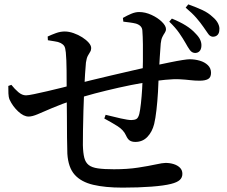

<svg xmlns="http://www.w3.org/2000/svg" viewBox="-20 -829 1040 878"><path d="M870 -587Q857 -588 848 -600.5Q839 -613 828 -633Q816 -654 799.5 -678Q783 -702 754 -730L766 -744Q803 -729 829.5 -712.5Q856 -696 874 -676Q890 -660 896 -646Q902 -632 901 -618Q900 -602 891.5 -594Q883 -586 870 -587ZM540 29Q461 29 406 16Q351 3 321.5 -30Q292 -63 288 -126Q287 -157 286.5 -201Q286 -245 286 -295.5Q286 -346 285 -397Q285 -455 284.5 -506.5Q284 -558 281 -589Q279 -610 274 -618Q269 -626 258 -632Q246 -638 230 -640Q214 -642 199 -645L198 -662Q215 -670 235.5 -677.5Q256 -685 276 -685Q295 -685 316.5 -677.5Q338 -670 356 -658.5Q374 -647 385.5 -634Q397 -621 397 -609Q397 -599 392 -591.5Q387 -584 381.5 -573.5Q376 -563 373 -543Q371 -524 369 -491Q367 -458 365 -418Q363 -372 361.5 -322.5Q360 -273 359.5 -231.5Q359 -190 359 -165Q360 -129 365.5 -107.5Q371 -86 385.5 -74.5Q400 -63 428 -59Q456 -55 501 -55Q563 -55 611.5 -62.5Q660 -70 692 -77Q724 -84 737 -84Q757 -84 774.5 -78.5Q792 -73 803 -62Q814 -51 814 -34Q814 -17 802 -6Q790 5 762 12Q731 20 672.5 24.5Q614 29 540 29ZM111 -296Q88 -296 63 -319.5Q38 -343 24 -373Q19 -385 18.5 -401.5Q18 -418 18 -436L32 -441Q47 -422 64 -407.5Q81 -393 99 -393Q109 -393 135.5 -398.5Q162 -404 196.5 -412Q231 -420 265 -428.5Q299 -437 325 -444Q352 -451 394.5 -461.5Q437 -472 486.5 -483.5Q536 -495 583.5 -506Q631 -517 667 -525Q719 -536 755.5 -543.5Q792 -551 815 -554.5Q838 -558 847 -558Q871 -558 893.5 -551.5Q916 -545 930.5 -531Q945 -517 945 -496Q945 -475 931.5 -467.5Q918 -460 893 -460Q871 -460 850 -462.5Q829 -465 802 -466.5Q775 -468 735 -464Q691 -460 635.5 -450.5Q580 -441 522.5 -428Q465 -415 413.5 -401.5Q362 -388 326 -375Q260 -353 218.5 -335Q177 -317 152 -306.5Q127 -296 111 -296ZM599 -180Q584 -180 574 -186Q564 -192 556 -210Q545 -235 516 -253Q487 -271 457 -287L463 -304Q498 -295 532 -287.5Q566 -280 580 -280Q594 -280 603 -284.5Q612 -289 617 -308Q621 -325 624.5 -356.5Q628 -388 630 -422.5Q632 -457 632 -481Q633 -509 633.5 -548Q634 -587 633.5 -625.5Q633 -664 631 -689Q630 -712 602 -721Q590 -724 575.5 -726Q561 -728 544 -730L542 -747Q561 -758 580 -766Q599 -774 616 -774Q644 -774 672.5 -761Q701 -748 720 -729.5Q739 -711 739 -696Q739 -687 733.5 -679Q728 -671 722.5 -660Q717 -649 715 -630Q713 -603 710.5 -566Q708 -529 706 -487Q705 -452 702.5 -409Q700 -366 695.5 -326.5Q691 -287 685 -262Q676 -226 654 -203Q632 -180 599 -180ZM953 -661Q940 -662 931.5 -675Q923 -688 910 -706Q897 -725 878 -747Q859 -769 829 -794L841 -809Q880 -795 906.5 -782.5Q933 -770 952 -752Q970 -737 977.5 -721Q985 -705 983 -693Q983 -678 975 -669.5Q967 -661 953 -661Z"/></svg>

Font: Noto Serif TC SemiBold
Style: Regular
Weight: 600
Version: Version 2.002-H1;hotconv 1.1.0;makeotfexe 2.6.0